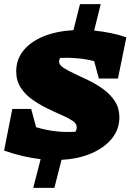

<svg xmlns="http://www.w3.org/2000/svg" viewBox="-33 -767 636 936"><path d="M129 149 165 9Q73 -2 -13 -33L27 -236H119L143 -147Q238 -118 335 -125Q341 -136 341 -148Q341 -165 319.5 -179Q298 -193 264.5 -207.5Q231 -222 193.5 -240.5Q156 -259 122.5 -283Q89 -307 67.5 -340.5Q46 -374 46 -419Q46 -476 80.5 -519.5Q115 -563 177.5 -589Q240 -615 325 -620L357 -747H458L426 -618Q466 -614 506 -606Q546 -598 583 -585L542 -384H449L426 -469Q353 -488 262 -485Q255 -479 255 -467Q255 -451 276 -437Q297 -423 330.5 -407.5Q364 -392 402 -373.5Q440 -355 473.5 -330Q507 -305 528 -272Q549 -239 549 -195Q549 -138 513.5 -93Q478 -48 414 -20Q350 8 267 12L232 149Z"/></svg>

Font: Piazzolla SC Black
Style: Italic
Weight: 900
Italic angle: -11.3°
Designer: Juan Pablo del Peral
Foundry: Huerta Tipografica
Version: Version 1.330